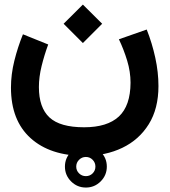

<svg xmlns="http://www.w3.org/2000/svg" viewBox="-20 -467 747 846"><path d="M266.1 267.1Q266.1 229 293.2 201.9Q320.3 174.8 358.4 174.8Q396.5 174.8 423.6 201.9Q450.7 229 450.7 267.1Q450.7 305.2 423.6 332.3Q396.5 359.4 358.4 359.4Q320.3 359.4 293.2 332.3Q266.1 305.2 266.1 267.1ZM315.9 267.1Q315.9 284.7 328.4 296.9Q340.8 309.1 358.4 309.1Q376 309.1 388.2 296.9Q400.4 284.7 400.4 267.1Q400.4 249.5 388.2 237.1Q376 224.6 358.4 224.6Q340.8 224.6 328.4 237.1Q315.9 249.5 315.9 267.1ZM260.3 -362.3 345.2 -446.8 430.2 -362.3 345.2 -277.3ZM503.9 -293.9 626.5 -336.9Q650.4 -276.4 664.3 -212.4Q678.2 -148.4 678.2 -87.9Q678.2 11.7 635.5 80.3Q592.8 148.9 519 184.3Q445.3 219.7 352.1 219.7Q201.2 219.7 114.7 141.6Q28.3 63.5 28.3 -81.1Q28.3 -139.2 43.2 -199.2Q58.1 -259.3 81.1 -315.9L192.4 -271Q175.3 -224.6 163.3 -176Q151.4 -127.4 151.4 -83.5Q151.4 7.3 198 50.5Q244.6 93.8 350.6 93.8Q452.6 93.8 503.7 46.4Q554.7 -1 555.2 -102.5Q555.2 -150.9 540.3 -200Q525.4 -249 503.9 -293.9Z"/></svg>

Font: Vazir FD-WOL-UI
Style: Bold-FD-WOL-UI
Weight: 700
Designer: Saber Rastikerdar
Foundry: Saber Rastikerdar
Version: Version 30.0.0